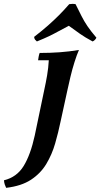

<svg xmlns="http://www.w3.org/2000/svg" viewBox="-127 -722 506 968"><path d="M-96 225Q-100 217 -103 208Q-106 199 -107 187Q-42 171 -7.5 114.5Q27 58 48 -38L96 -268Q104 -304 110.5 -342Q117 -380 119 -418H65Q66 -426 68 -437Q70 -448 73 -455Q126 -455 174 -458.5Q222 -462 271 -470Q260 -445 248.5 -408.5Q237 -372 228 -334Q219 -296 213 -268L179 -112Q167 -54 151 1.5Q135 57 106.5 104.5Q78 152 29.5 184Q-19 216 -96 225ZM59 -513Q53 -518 49.5 -522.5Q46 -527 45 -536Q85 -567 114.5 -593Q144 -619 169.5 -644.5Q195 -670 222 -701Q239 -704 254 -701Q271 -667 284 -641Q297 -615 314 -590Q331 -565 359 -532Q353 -519 340 -513Q301 -534 277 -551Q253 -568 220 -592Q189 -576 166.5 -563.5Q144 -551 120 -539.5Q96 -528 59 -513Z"/></svg>

Font: Poltawski Nowy SemiBold
Style: Italic
Weight: 600
Italic angle: -12°
Version: Version 1.001;gftools[0.9.25]